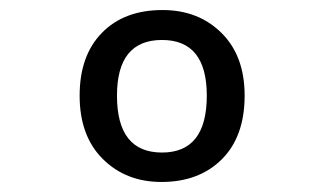

<svg xmlns="http://www.w3.org/2000/svg" viewBox="-20 -742 640 379"><path d="M298.8 -382.8Q228.5 -382.8 182.9 -428.2Q137.2 -473.6 137.2 -553.2Q137.2 -632.3 181.2 -677.2Q225.1 -722.2 300.8 -722.2Q371.6 -722.2 417.2 -677Q462.9 -631.8 462.9 -553.2Q462.9 -472.7 418 -427.7Q373 -382.8 298.8 -382.8ZM299.8 -440.9Q388.2 -440.9 388.2 -553.2Q388.2 -663.1 299.8 -663.1Q210.9 -663.1 210.9 -553.2Q210.9 -440.9 299.8 -440.9Z"/></svg>

Font: Apple Sans Adjectives
Style: Regular
Weight: 400
Monospace: yes
Foundry: Apple Sans Adjectives
Version: Version 0.01